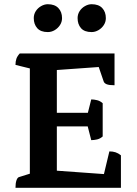

<svg xmlns="http://www.w3.org/2000/svg" viewBox="-20 -896 654 916"><path d="M53.9 0Q53.9 -21.9 58.4 -35.1Q62.9 -48.4 69.9 -50.9L140.1 -72.9L122.4 -52.4V-585.8L140 -565.2L53.9 -586.4Q53.9 -603.1 58.2 -615.6Q62.4 -628.1 74.3 -641H526.4V-489.3Q500.9 -489.3 489.2 -494Q477.5 -498.7 474.5 -507.7L447.7 -586L461.7 -577L240.2 -561.2L251.2 -574.2V-349.5L241.2 -357.8H410.1L397.1 -349.5L415.3 -421.7Q428.5 -421.7 443.2 -418Q457.9 -414.4 469.9 -403.6V-245Q457.9 -234.2 443.2 -230.8Q428.5 -227.4 415.3 -227.4L396.1 -302.1L410.1 -293.1H241.2L251.2 -302.5V-71.4L241.2 -82.4L484.2 -64.9L471.6 -47.8L501.8 -173.7Q518.5 -173.7 531.3 -169.4Q544.1 -165.2 556.9 -155V0ZM417.1 -743Q382.7 -743 366.4 -761.7Q350.2 -780.4 350.2 -809.5Q350.2 -828 359.9 -843Q369.6 -858 385.4 -866.9Q401.2 -875.9 417.1 -875.9Q450.7 -875.9 467.8 -857.5Q485 -839.1 485 -809.5Q485 -791.5 475.3 -776.5Q465.6 -761.4 449.8 -752.2Q434.1 -743 417.1 -743ZM208 -743Q174.1 -743 157.6 -761.7Q141.1 -780.4 141.1 -809.5Q141.1 -828 150.8 -843Q160.5 -858 176.3 -866.9Q192.1 -875.9 208 -875.9Q241 -875.9 258.5 -857.5Q276 -839.1 276 -809.5Q276 -791.5 266.3 -776.5Q256.5 -761.4 241 -752.2Q225.5 -743 208 -743Z"/></svg>

Font: Petrona
Style: Regular
Weight: 400
Designer: Ringo R. Seeber
Foundry: Ringo R. Seeber
Version: Version 2.001; ttfautohint (v1.8.3)